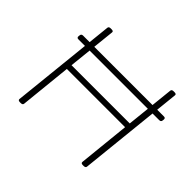

<svg xmlns="http://www.w3.org/2000/svg" viewBox="-152 -931 1161 1161"><g transform="rotate(45 429.0 -350.0)"><path d="M129 2Q113 2 114 -10L185 -690Q186 -702 202 -702H210Q227 -702 225 -690L192 -377H690L723 -690Q724 -702 740 -702H748Q765 -702 763 -690L692 -10Q691 2 675 2H667Q651 2 652 -10L686 -341H188L154 -10Q153 2 137 2ZM110 -517Q97 -517 98 -531L99 -539Q100 -553 115 -553H807Q820 -553 819 -539L818 -531Q817 -517 802 -517Z"/></g></svg>

Font: Asap Expanded Expanded Thin
Style: Italic
Weight: 100
Width: 7
Italic angle: -6°
Designer: Pablo Cosgaya
Foundry: Omnibus-Type
Version: Version 3.001; ttfautohint (v1.8.4.7-5d5b)